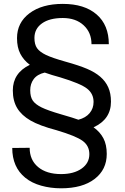

<svg xmlns="http://www.w3.org/2000/svg" viewBox="-20 -741 653 1002"><path d="M559.1 -210.4Q559.1 -118.2 468.3 -76.7Q502 -52.7 519.5 -19.5Q537.1 13.7 537.1 62.5Q537.1 144.5 473.6 193.1Q410.2 241.7 298.8 241.7Q244.1 241.7 195.1 228Q146 214.4 111.8 186.5Q43.9 131.3 43.9 31.2L134.8 30.3Q134.8 93.8 178.7 130.6Q222.7 167.5 298.8 167.5Q365.2 167.5 405.8 138.9Q446.3 110.4 446.3 63.5Q446.3 20 411.6 -5.6Q377 -31.2 274.9 -61.5Q186 -85 139.2 -112.1Q92.3 -139.2 69.6 -177Q46.9 -214.8 46.9 -269Q46.9 -359.9 135.7 -402.8Q103.5 -426.8 86.2 -460Q68.8 -493.2 68.8 -542Q68.8 -623 134 -671.9Q199.2 -720.7 307.6 -720.7Q420.9 -720.7 484.4 -665.5Q547.9 -610.4 547.9 -510.3H457.5Q457.5 -571.3 416.5 -609.1Q375.5 -647 307.6 -647Q238.3 -647 199 -618.9Q159.7 -590.8 159.7 -543Q159.7 -509.3 173.3 -489.7Q187 -470.2 220 -454.3Q252.9 -438.5 323 -418.9Q393.1 -399.4 434.3 -381.8Q475.6 -364.3 503.2 -340.6Q530.8 -316.9 544.9 -285.4Q559.1 -253.9 559.1 -210.4ZM293.9 -337.4Q250 -349.1 213.4 -362.3Q174.3 -353 156 -328.4Q137.7 -303.7 137.7 -270Q137.7 -235.8 150.9 -216.3Q164.1 -196.8 196.5 -180.7Q229 -164.6 298.3 -144.5Q367.7 -124.5 389.2 -116.2Q427.2 -126 447.8 -150.6Q468.3 -175.3 468.3 -209Q468.3 -252 434.3 -278.6Q400.4 -305.2 293.9 -337.4Z"/></svg>

Font: Roboto
Style: Regular
Weight: 400
Designer: Google
Version: Version 2.134; 2016; ttfautohint (v1.6)